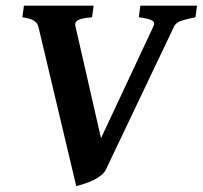

<svg xmlns="http://www.w3.org/2000/svg" viewBox="-20 -635 707 670"><path d="M662.1 -574.7Q629.9 -568.4 611.8 -562.3Q593.8 -556.2 587.4 -542.5L349.6 -43.5Q344.7 -32.7 333 -23.4Q321.3 -14.2 306.4 -6.8Q291.5 0.5 275.4 5.9Q259.3 11.2 246.1 14.6L113.8 -542.5Q110.4 -555.2 98.1 -563Q85.9 -570.8 58.1 -574.7L63.5 -615.2H306.6L301.3 -574.7Q264.6 -571.8 252.2 -564.7Q239.7 -557.6 243.2 -543.5L332.5 -152.8L515.1 -542.5Q518.6 -549.8 517.8 -554.7Q517.1 -559.6 511.2 -563.2Q505.4 -566.9 493.9 -569.6Q482.4 -572.3 464.4 -574.7L469.7 -615.2H667.5Z"/></svg>

Font: Gentium Book Basic
Style: Bold Italic
Weight: 700
Italic angle: -8°
Designer: J. Victor Gaultney and Annie Olsen
Foundry: SIL International
Version: Version 1.102; 2013; Maintenance release